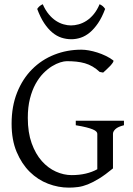

<svg xmlns="http://www.w3.org/2000/svg" viewBox="-20 -862 623 897"><path d="M508.8 -580.1Q512.2 -577.6 507.8 -570.6Q503.4 -563.5 495.4 -554.7Q487.3 -545.9 477.8 -537.4Q468.3 -528.8 461.9 -522.9L445.8 -525.9Q429.7 -541 412.6 -551Q395.5 -561 376.7 -566.4Q357.9 -571.8 336.9 -574Q315.9 -576.2 292 -576.2Q279.8 -576.2 261.5 -570.6Q243.2 -564.9 222.9 -552.5Q202.6 -540 182.6 -519.8Q162.6 -499.5 146.2 -470Q129.9 -440.4 119.9 -401.1Q109.9 -361.8 109.9 -311Q109.9 -243.2 127.9 -192.9Q146 -142.6 175.3 -109.6Q204.6 -76.7 241.2 -60.3Q277.8 -43.9 314.9 -43.9Q350.6 -43.9 380.6 -51Q410.6 -58.1 434.6 -71.3V-236.8Q434.6 -242.2 429.9 -247.3Q425.3 -252.4 413.8 -257.3Q402.3 -262.2 383.1 -267.1Q363.8 -272 334 -276.9V-297.9H559.1V-276.9Q531.2 -270 519.5 -259Q507.8 -248 507.8 -236.8V-75.2Q471.7 -45.4 443.1 -27.8Q414.6 -10.3 390.6 -0.7Q366.7 8.8 345.2 11.7Q323.7 14.6 301.8 14.6Q252.4 14.6 204.6 -3.7Q156.7 -22 118.9 -59.3Q81.1 -96.7 57.6 -152.6Q34.2 -208.5 34.2 -284.2Q34.2 -365.2 59.8 -429.4Q85.4 -493.7 129.9 -538.3Q174.3 -583 233.6 -606.4Q293 -629.9 359.9 -629.9Q376 -629.9 395.3 -626.5Q414.6 -623 434.6 -616.7Q454.6 -610.4 473.9 -601.1Q493.2 -591.8 508.8 -580.1ZM471.2 -820.3Q456.5 -780.8 438.2 -753.9Q419.9 -727.1 399.7 -710.2Q379.4 -693.4 357.4 -686Q335.4 -678.7 313.5 -678.7Q289.6 -678.7 267.1 -686Q244.6 -693.4 224.4 -710.2Q204.1 -727.1 186.3 -753.9Q168.5 -780.8 153.8 -820.3Q159.7 -829.1 165.5 -833.7Q171.4 -838.4 179.7 -842.3Q191.9 -814.5 207.8 -795.4Q223.6 -776.4 241.2 -764.9Q258.8 -753.4 277.1 -748.3Q295.4 -743.2 311.5 -743.2Q328.6 -743.2 347.4 -748.3Q366.2 -753.4 384 -764.9Q401.9 -776.4 417.7 -795.4Q433.6 -814.5 445.3 -842.3Q453.6 -838.4 459.5 -833.7Q465.3 -829.1 471.2 -820.3Z"/></svg>

Font: Noto Serif Devanagari
Style: Regular
Weight: 400
Designer: Monotype Design Team
Foundry: Monotype Imaging Inc.
Version: Version 1.01